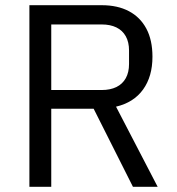

<svg xmlns="http://www.w3.org/2000/svg" viewBox="-20 -718 680 738"><path d="M177 -300V0H93V-698H371Q432 -698 475.5 -675Q519 -652 542.5 -608Q566 -564 566 -500Q566 -424 530 -374Q494 -324 426 -308L586 0H491L340 -300ZM177 -372H371Q404 -372 427.5 -383.5Q451 -395 463.5 -417.5Q476 -440 476 -472V-524Q476 -556 463.5 -578.5Q451 -601 427.5 -612.5Q404 -624 371 -624H177Z"/></svg>

Font: IBM Plex Sans Var
Style: Regular
Weight: 400
Designer: Mike Abbink, Paul van der Laan, Pieter van Rosmalen
Foundry: Bold Monday
Version: Version 3.000